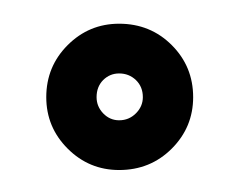

<svg xmlns="http://www.w3.org/2000/svg" viewBox="-20 -724 201 166"><path d="M83 -577Q110 -577 128.5 -595.5Q147 -614 147 -640Q147 -666.5 128.5 -685Q110 -703.5 83 -703.5Q57 -703.5 38.5 -685Q20 -666.5 20 -640Q20 -614 38.5 -595.5Q57 -577 83 -577ZM83 -620Q75 -620 69.2 -626Q63.5 -632 63.5 -640Q63.5 -649 69.2 -654.8Q75 -660.5 83 -660.5Q91.5 -660.5 97.5 -654.8Q103.5 -649 103.5 -640Q103.5 -632 97.5 -626Q91.5 -620 83 -620Z"/></svg>

Font: Anybody ExtraExpanded SemiBold
Style: Regular
Weight: 600
Width: 8
Version: Version 1.113;gftools[0.9.25]